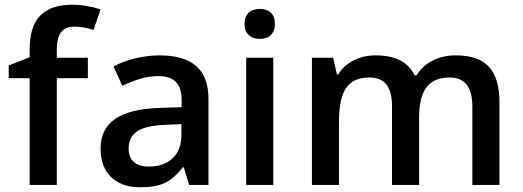

<svg xmlns="http://www.w3.org/2000/svg" viewBox="-20 -785 2218 815"><path d="M221 -540V-575Q221 -624 239 -648Q257 -672 296 -672Q333 -672 377 -658L407 -745Q347 -765 288 -765Q196 -765 151 -719Q106 -673 106 -577V-542L17 -507V-453H106V0H221V-453H353V-540Z M865 -364Q865 -459 813 -504.5Q761 -550 657 -550Q609 -550 557 -538Q505 -526 462 -503L499 -421Q540 -440 577 -451Q614 -462 652 -462Q703 -462 727 -436.5Q751 -411 751 -359V-330L658 -327Q531 -323 469 -280.5Q407 -238 407 -155Q407 -77 451.5 -33.5Q496 10 576 10Q639 10 678.5 -8Q718 -26 756 -75H760L783 0H865ZM526 -154Q526 -204 563 -228Q600 -252 681 -255L750 -258V-211Q750 -149 713 -113.5Q676 -78 612 -78Q570 -78 548 -97.5Q526 -117 526 -154Z M1083 -620Q1114 -620 1130.5 -637Q1147 -654 1147 -683Q1147 -714 1130.5 -730.5Q1114 -747 1083 -747Q1052 -747 1035 -730.5Q1018 -714 1018 -683Q1018 -654 1035 -637Q1052 -620 1083 -620ZM1025 -540V0H1140V-540Z M1888 -456Q1937 -456 1961 -425.5Q1985 -395 1985 -333V0H2100V-352Q2100 -453 2055.5 -501.5Q2011 -550 1915 -550Q1859 -550 1815.5 -527.5Q1772 -505 1748 -465H1740Q1699 -550 1575 -550Q1523 -550 1480.5 -528.5Q1438 -507 1416 -469H1410L1394 -540H1304V0H1419V-269Q1419 -368 1449.5 -412Q1480 -456 1547 -456Q1597 -456 1620.5 -426Q1644 -396 1644 -333V0H1759V-286Q1759 -373 1790.5 -414.5Q1822 -456 1888 -456Z"/></svg>

Font: OpenSansMMV
Style: Semibold
Weight: 600
Designer: Steve Matteson
Foundry: Ascender Corporation
Version: Version 6.000